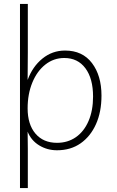

<svg xmlns="http://www.w3.org/2000/svg" viewBox="-20 -760 599 980"><path d="M82 200V-740H122V-493L121 -352Q146 -420 196.5 -461Q247 -502 312 -502Q401 -502 449.5 -438Q498 -374 498 -272Q498 -189 470 -126.5Q442 -64 391.5 -28.5Q341 7 271 7Q221 7 180 -18Q139 -43 121 -88L122 0V200ZM271 -31Q326 -31 367.5 -60Q409 -89 432 -142.5Q455 -196 455 -267Q455 -359 416 -411.5Q377 -464 308 -464Q254 -464 211.5 -430.5Q169 -397 145 -338.5Q121 -280 121 -207Q121 -125 161 -78Q201 -31 271 -31Z"/></svg>

Font: Livvic ExtraLight
Style: Regular
Weight: 275
Designer: Jacques Le Bailly, Baron von Fonthausen
Version: Version 1.001; ttfautohint (v1.8.2)